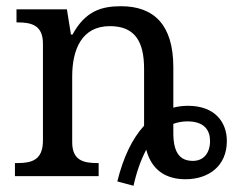

<svg xmlns="http://www.w3.org/2000/svg" viewBox="-20 -566 767 617"><path d="M409 31C419 -14 433 -53 450 -85C468 -16 517 10 576 10C650 10 709 -32 709 -113C709 -172 672 -226 584 -226C569 -226 551 -224 537 -220V-350C537 -487 474 -546 369 -546C305 -546 254 -530 213 -455H208L195 -536H33V-494H37C81 -494 118 -485 118 -426V-114C118 -51 81 -42 36 -42H28V0H297V-42H293C249 -42 212 -50 212 -109V-320C212 -406 242 -482 333 -482C414 -482 443 -432 443 -345V-206V-162C405 -121 376 -60 357 17ZM600 -49C559 -49 538 -74 537 -135V-168C550 -173 567 -176 582 -176C637 -176 655 -147 655 -113C655 -75 635 -49 600 -49Z"/></svg>

Font: Noto Serif Thai
Style: Regular
Weight: 400
Designer: Monotype Design Team
Foundry: Monotype Imaging Inc.
Version: Version 1.901